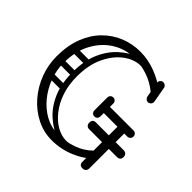

<svg xmlns="http://www.w3.org/2000/svg" viewBox="-172 -901 1102 1102"><g transform="rotate(45 379.5 -350.0)"><path d="M618 -1Q591 -1 591 -27V-330Q591 -356 618 -356Q646 -356 646 -332V-29Q646 -17 639 -9Q632 -1 618 -1ZM471 -312Q461 -312 453.5 -319.5Q446 -327 446 -337Q446 -348 453.5 -355Q461 -362 471 -362H671Q682 -362 689 -355Q696 -348 696 -337Q696 -327 689 -319.5Q682 -312 671 -312ZM615 -535Q605 -535 598.5 -541.5Q592 -548 590 -556Q582 -604 578 -624.5Q574 -645 573.5 -650Q573 -655 573 -655Q573 -665 580 -672Q587 -679 597 -679Q606 -679 613.5 -673Q621 -667 622 -658Q631 -610 634.5 -589.5Q638 -569 638.5 -564.5Q639 -560 639 -559Q639 -549 631.5 -542Q624 -535 615 -535ZM226 -252Q226 -243 221 -238Q216 -233 209 -233H114Q98 -233 98 -252Q98 -269 115 -269H209Q226 -269 226 -252ZM224 -451Q224 -442 219 -437Q214 -432 207 -432H112Q96 -432 96 -451Q96 -468 113 -468H207Q224 -468 224 -451ZM218 -350Q218 -341 213 -336Q208 -331 201 -331H106Q90 -331 90 -350Q90 -367 107 -367H201Q218 -367 218 -350ZM400 -18Q341 -41 292.5 -84Q244 -127 215.5 -193.5Q187 -260 187 -351Q187 -443 215.5 -509.5Q244 -576 293 -619.5Q342 -663 401 -685L442 -654Q441 -654 439.5 -654Q438 -654 437 -654Q386 -654 336.5 -617.5Q287 -581 254.5 -513.5Q222 -446 222 -351Q222 -282 241 -226.5Q260 -171 292 -130.5Q324 -90 362.5 -68.5Q401 -47 439 -47Q449 -47 461 -49ZM379 10Q312 10 253.5 -20Q195 -50 151 -101Q107 -152 82.5 -216.5Q58 -281 58 -351Q58 -439 84 -506Q110 -573 155.5 -618.5Q201 -664 258.5 -687Q316 -710 379 -710Q444 -710 506 -686Q568 -662 618 -622Q631 -612 631 -598Q631 -584 622 -578Q618 -575 612 -575Q605 -575 597 -580Q589 -585 583 -589Q540 -625 486.5 -642.5Q433 -660 379 -660Q310 -660 249.5 -623.5Q189 -587 151 -518Q113 -449 113 -351Q113 -293 134 -237.5Q155 -182 191.5 -137.5Q228 -93 276 -66.5Q324 -40 379 -40Q439 -40 495 -59Q551 -78 594 -121Q599 -126 605 -133.5Q611 -141 617 -141Q628 -141 635 -135Q644 -129 644 -116Q644 -105 633 -94Q584 -45 517.5 -17.5Q451 10 379 10ZM456 -414Q467 -414 473 -407Q480 -400 480 -388V-339Q480 -328 474 -320Q467 -313 456 -313Q444 -313 437 -320Q431 -328 431 -339V-388Q431 -400 438 -407Q444 -414 456 -414ZM456 -260Q444 -260 438 -267Q431 -274 431 -286V-335Q431 -347 437 -354Q444 -361 456 -361Q467 -361 474 -354Q480 -347 480 -335V-286Q480 -274 473 -267Q467 -260 456 -260ZM739 -214Q739 -187 711 -187Q657 -187 627 -187Q597 -187 583 -187Q569 -187 562.5 -187Q556 -187 550 -187Q544 -187 530 -187Q516 -187 486 -187Q475 -187 467.5 -194Q460 -201 460 -214Q460 -242 486 -242H711Q723 -242 731 -235Q739 -228 739 -214Z"/></g></svg>

Font: Nsibidi Libre Uzo
Style: Regular
Weight: 400
Designer: Oluwaseun Badejo
Version: Version 1.021